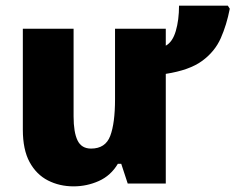

<svg xmlns="http://www.w3.org/2000/svg" viewBox="-20 -651 835 681"><path d="M788 -631 795 -620Q784 -563 763 -515.5Q742 -468 697 -435Q652 -402 568 -389V0H433L410 -70H398Q373 -28 330.5 -9Q288 10 241 10Q191 10 150 -11Q109 -32 85 -76Q61 -120 61 -191V-549H241V-238Q241 -182 255 -153Q269 -124 303 -124Q354 -124 371 -169Q388 -214 388 -299V-549H568V-489Q592 -502 603.5 -541Q615 -580 615 -631Z"/></svg>

Font: Noto Sans Disp ExtBd
Style: Regular
Weight: 800
Designer: Monotype Design Team
Foundry: Monotype Imaging Inc.
Version: Version 2.000;GOOG;noto-source:20170915:90ef993387c0; ttfaut